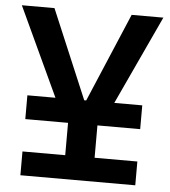

<svg xmlns="http://www.w3.org/2000/svg" viewBox="-51 -744 702 791"><g transform="rotate(5 300.0 -349.0)"><path d="M62.5 0H537.6V-98.4H360.8V-232.2H537.6V-330.6H421.9L592.7 -698.2H461.6L305.8 -330.6H297.6L142.4 -698.2H7.5L178.6 -330.6H62.5V-232.2H239.3V-98.4H62.5Z"/></g></svg>

Font: Margiela Mono SemiBold
Style: Regular
Weight: 600
Designer: Mike Abbink, Paul van der Laan, Pieter van Rosmalen
Foundry: Bold Monday
Version: Version 2.003 2021